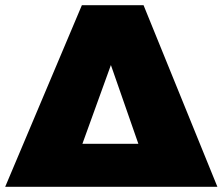

<svg xmlns="http://www.w3.org/2000/svg" viewBox="-30 -721 859 741"><path d="M524 -701 809 0H-10L286 -701ZM288 -166H504L398 -470Z"/></svg>

Font: Argentum Sans Black
Style: Regular
Weight: 900
Designer: Julieta Ulanovsky (Modified by Cristiano Sobral)
Foundry: Julieta Ulanovsky
Version: Version 1.000; ttfautohint (v1.5.65-e2d9)